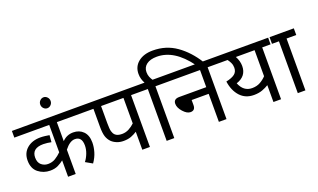

<svg xmlns="http://www.w3.org/2000/svg" viewBox="-88 -1407 3174 1918"><g transform="rotate(-20 1498.5 -448.0)"><path d="M562 -330Q636 -330 636 -237Q636 -196 620 -154Q604 -112 579 -80L651 -39Q686 -89 701 -140.5Q716 -192 716 -239Q716 -316 675 -357.5Q634 -399 569 -399Q500 -399 452 -349V-551H777V-622H0V-551H371V-260Q341 -230 306.5 -209Q272 -188 228 -188Q188 -188 157.5 -213.5Q127 -239 127 -292Q127 -391 249 -391Q268 -391 292.5 -388Q317 -385 333 -381L339 -454Q324 -457 295.5 -460.5Q267 -464 244 -464Q156 -464 101 -417Q46 -370 46 -290Q46 -204 100.5 -161Q155 -118 226 -118Q276 -118 311.5 -136Q347 -154 371 -174V0H452V-258Q508 -330 562 -330Z M356 -772Q356 -748 372.5 -731Q389 -714 411 -714Q433 -714 449.5 -731Q466 -748 466 -772Q466 -796 449.5 -813Q433 -830 411 -830Q389 -830 372.5 -813Q356 -796 356 -772Z M1241 0V-551H1345V-622H762V-551H841V-358Q841 -294 852.5 -257.5Q864 -221 890 -194Q911 -173 943.5 -159.5Q976 -146 1016 -146Q1063 -146 1097 -159Q1131 -172 1160 -191V0ZM1025 -217Q975 -217 952 -240Q936 -256 929 -282Q922 -308 922 -369V-551H1160V-280Q1135 -255 1100 -236Q1065 -217 1025 -217Z M1500 -551H1603V-622H1495Q1483 -639 1473.5 -661.5Q1464 -684 1464 -714Q1464 -765 1503.5 -794.5Q1543 -824 1613 -824Q1797 -824 1950 -615H2034Q1954 -743 1845.5 -819.5Q1737 -896 1596 -896Q1499 -896 1441 -849Q1383 -802 1383 -724Q1383 -694 1390.5 -669Q1398 -644 1410 -622H1330V-551H1419V0H1500Z M1589 -622V-551H1974V-369H1687Q1626 -369 1626 -318Q1626 -276 1665.5 -232Q1705 -188 1742 -188Q1793 -188 1793 -244V-298H1974V0H2055V-551H2158V-622Z M2635 0V-551H2739V-622H2144V-551H2267Q2281 -533 2292.5 -509Q2304 -485 2304 -457Q2304 -413 2274 -389.5Q2244 -366 2182 -353Q2196 -253 2251.5 -192.5Q2307 -132 2397 -132Q2448 -132 2487 -146.5Q2526 -161 2554 -179V0ZM2403 -203Q2312 -203 2273 -301Q2384 -337 2384 -445Q2384 -499 2355 -551H2554V-274Q2527 -245 2490 -224Q2453 -203 2403 -203Z M2894 -551V0H2813V-551H2724V-622H2997V-551Z"/></g></svg>

Font: Noto Sans Devanagari
Style: Regular
Weight: 400
Designer: Jelle Bosma - Monotype Design Team
Foundry: Monotype Imaging Inc.
Version: Version 1.901